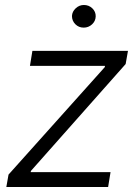

<svg xmlns="http://www.w3.org/2000/svg" viewBox="-20 -750 539 770"><path d="M5.4 0 14.2 -49.8 400.4 -481 400.9 -485.8H100.1L109.9 -545.9H493.2L483.9 -493.2L104 -64.5L103 -59.6H423.3L413.6 0ZM315.4 -639.2Q295.9 -639.2 282.2 -652.8Q268.6 -666.5 268.6 -686Q269.5 -703.6 283.7 -716.8Q297.9 -730 316.4 -730Q336.4 -730 350.3 -716.6Q364.3 -703.1 363.8 -684.1Q363.3 -665.5 349.1 -652.3Q335 -639.2 315.4 -639.2Z"/></svg>

Font: Inter Tight Light
Style: Italic
Weight: 300
Italic angle: -9.39999°
Designer: Rasmus Andersson
Foundry: rsms
Version: Version 3.004